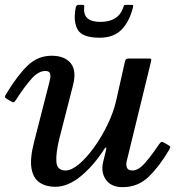

<svg xmlns="http://www.w3.org/2000/svg" viewBox="-23 -762 773 794"><path d="M2.5 -373.5Q49 -450 91.2 -490.8Q133.5 -531.5 190.5 -531.5Q244.5 -531.5 269.8 -500.2Q295 -469 278 -406L223.5 -193Q208 -132 210 -94.5Q212 -57 248.5 -57Q272.5 -57 303.5 -83Q334.5 -109 365.5 -151.8Q396.5 -194.5 421.2 -245.5Q446 -296.5 457.5 -346.5L494 -509Q496.5 -520 508.5 -520H590.5Q600 -520 601.8 -518.5Q603.5 -517 602 -509.5L500.5 -93.5Q497.5 -80.5 502 -68.8Q506.5 -57 524.5 -57Q549.5 -57 576.8 -88.2Q604 -119.5 632.5 -162Q639.5 -172 643 -174.5Q646.5 -177 653.5 -173L670.5 -163.5Q679 -158.5 680.8 -155.5Q682.5 -152.5 676 -141.5Q635.5 -73 591.2 -30.5Q547 12 484 12Q437.5 12 415.5 -18.2Q393.5 -48.5 403.5 -92L415.5 -141Q418 -151.5 415.5 -152.2Q413 -153 408.5 -146Q364.5 -77 311 -33.2Q257.5 10.5 205.5 10.5Q167.5 10.5 141 -7Q114.5 -24.5 107.2 -65.8Q100 -107 119 -179L179.5 -415.5Q182 -425 184.5 -437.5Q187 -450 183.5 -459.2Q180 -468.5 164.5 -468.5Q136 -468.5 107.5 -436.5Q79 -404.5 47 -355Q41.5 -346 37.2 -341.5Q33 -337 25 -341.5L7 -352Q-2.5 -358 -2.8 -361.2Q-3 -364.5 2.5 -373.5ZM389 -606Q316.5 -606 297.8 -640.2Q279 -674.5 290.5 -732.5Q292.5 -742 304 -742H318Q326.5 -742 325.5 -734Q317.5 -671.5 392 -671.5Q464.5 -671.5 485.5 -727.5Q488 -734.5 489 -738.2Q490 -742 499 -742H519Q526.5 -742 527.5 -739.8Q528.5 -737.5 526.5 -730Q512.5 -673.5 480 -639.8Q447.5 -606 389 -606Z"/></svg>

Font: Besley* Medium
Style: Italic
Weight: 500
Italic angle: -13°
Designer: Owen Earl
Foundry: indestructible type*
Version: Version 3.000; ttfautohint (v1.8.3)